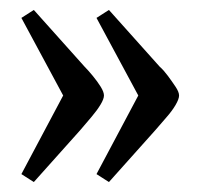

<svg xmlns="http://www.w3.org/2000/svg" viewBox="-20 -437 419 386"><path d="M48 -71 23 -87 107 -245 23 -401 48 -417 150 -303Q157 -296 166.5 -284.5Q176 -273 182.5 -262.5Q189 -252 189 -245Q189 -238 182 -226.5Q175 -215 164 -202Q153 -189 141 -175ZM199 -71 174 -87 258 -245 174 -401 199 -417 301 -303Q309 -296 317.5 -284.5Q326 -273 333 -262.5Q340 -252 340 -245Q340 -238 333 -226Q326 -214 314.5 -201Q303 -188 292 -175Z"/></svg>

Font: Faustina
Style: Regular
Weight: 400
Designer: Alfonso Garcia
Foundry: http://www.omnibus-type.com
Version: Version 1.200